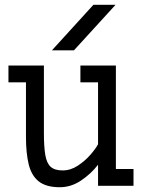

<svg xmlns="http://www.w3.org/2000/svg" viewBox="-20 -783 598 809"><path d="M198.7 -570.8 373.5 -762.7H466.8L291.5 -570.8ZM231.9 5.9Q174.8 5.9 143.8 -18.3Q112.8 -42.5 101.1 -89.8Q89.4 -137.2 89.4 -206.1V-436H15.6V-506.8H165V-223.1Q165 -164.6 170.9 -129.9Q176.8 -95.2 193.6 -80.1Q210.4 -64.9 243.7 -64.9Q277.8 -64.9 308.3 -85.2Q338.9 -105.5 361.3 -131.3Q383.8 -157.2 393.1 -175.3V-436H318.8V-506.8H468.3V-70.8H542.5V0H393.1V-88.9Q363.3 -50.3 321.3 -22.2Q279.3 5.9 231.9 5.9Z"/></svg>

Font: Kay Pho Du Medium
Style: Regular
Weight: 500
Designer: Victor Gaultney, Khu Oo Reh
Foundry: SIL International
Version: Version 3.000